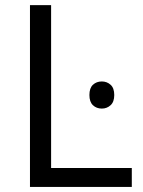

<svg xmlns="http://www.w3.org/2000/svg" viewBox="-20 -734 562 754"><path d="M97.7 0V-713.9H180.7V-74.2H497.6V0ZM379.9 -414.1Q399.9 -414.1 414.3 -401.1Q428.7 -388.2 428.7 -360.8Q428.7 -334 414.3 -320.8Q399.9 -307.6 379.9 -307.6Q358.9 -307.6 345 -320.8Q331.1 -334 331.1 -360.8Q331.1 -388.2 345 -401.1Q358.9 -414.1 379.9 -414.1Z"/></svg>

Font: Open Sans
Style: Regular
Weight: 400
Designer: Monotype Design Team
Foundry: Monotype Imaging Inc.
Version: Version 3.000; ttfautohint (v1.8.4)